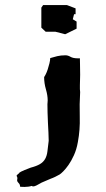

<svg xmlns="http://www.w3.org/2000/svg" viewBox="-20 -522 417 757"><path d="M282 -409V-437L267 -446L272 -466H278V-489L244 -502H150L143 -492V-413L160 -397H198L237 -387ZM178 -293Q178 -285 175 -272.5Q172 -260 168 -248Q164 -236 159.5 -227.5Q155 -219 154 -218Q154 -194 161 -170Q168 -146 168 -126Q168 -121 167.5 -118Q167 -115 167 -111Q167 -98 167.5 -78.5Q168 -59 169 -38.5Q170 -18 171 0.5Q172 19 172 33Q169 57 167 74.5Q165 92 158 104.5Q151 117 137.5 125Q124 133 101 139Q72 150 63.5 154.5Q55 159 55 161Q55 163 58 162.5Q61 162 54 162Q52 163 50.5 164.5Q49 166 45 171Q50 178 48 185Q46 192 52 198Q58 204 58.5 208Q59 212 59 213Q59 214 61.5 214.5Q64 215 77 215Q84 215 91.5 214Q99 213 105 211Q108 213 111 213Q116 213 124 209Q132 205 144 198L172 186Q178 183 181.5 182Q185 181 188 179.5Q191 178 197 175.5Q203 173 215 166Q220 163 229.5 153.5Q239 144 250 128.5Q261 113 271.5 90Q282 67 287 38Q296 -10 294.5 -61Q293 -112 296 -159Q295 -164 295 -170.5Q295 -177 295 -186Q295 -195 295.5 -205.5Q296 -216 296 -227Q296 -247 295.5 -266Q295 -285 295 -293Q295 -292 294 -292H288Q268 -292 258 -298Q248 -304 238 -304Q220 -304 205.5 -300.5Q191 -297 178 -293Z"/></svg>

Font: Dokdo
Style: Regular
Weight: 400
Version: Version 2.00